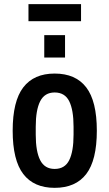

<svg xmlns="http://www.w3.org/2000/svg" viewBox="-20 -892 526 924"><path d="M193 -615V-723H293V-615ZM117 -790V-872H370V-790ZM243 12Q143 12 92 -54.5Q41 -121 41 -263Q41 -405 92 -471.5Q143 -538 243 -538Q344 -538 395 -471.5Q446 -405 446 -263Q446 -121 395 -54.5Q344 12 243 12ZM243 -79Q292 -79 313 -121Q334 -163 334 -244V-282Q334 -363 313 -405Q292 -447 243 -447Q195 -447 173.5 -405Q152 -363 152 -282V-244Q152 -163 173.5 -121Q195 -79 243 -79Z"/></svg>

Font: Archivo Narrow SemiBold
Style: Regular
Weight: 600
Designer: Hector Gatti
Foundry: Omnibus-Type
Version: Version 3.002